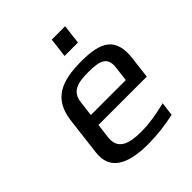

<svg xmlns="http://www.w3.org/2000/svg" viewBox="-189 -784 913 913"><g transform="rotate(-45 267.5 -328.0)"><path d="M335 -494C198 -494 116 -458 100 -329L77 -138C65 -39 133 10 281 10C337 10 397 3 458 -10L467 -79C402 -63 347 -55 301 -55C218 -55 160 -73 169 -149L178 -222H503L516 -329C532 -458 468 -494 335 -494ZM322 -434C395 -434 438 -423 430 -357L421 -281H186L195 -357C203 -423 251 -434 322 -434ZM386 -568 398 -666H308L296 -568Z"/></g></svg>

Font: Gamestation Text
Style: Italic
Weight: 400
Designer: Jonas Hecksher
Foundry: Jonas Hecksher, Playtypeª, e-types AS
Version: Version 1.003